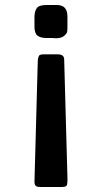

<svg xmlns="http://www.w3.org/2000/svg" viewBox="-20 -548 407 763"><path d="M117 174 130 -301Q130 -320 137 -329Q143 -332 151 -332H210Q234 -332 235 -313L248 157V166Q248 168 248 172Q248 176 247.5 177.5Q247 179 247 182Q247 185 246.5 185.5Q246 186 245.5 188Q245 190 243.5 190.5Q242 191 240.5 192.5Q239 194 237 194Q235 194 232.5 194.5Q230 195 226 195H140Q126 195 121.5 190Q117 185 117 174ZM117 -442V-480Q117 -503 126 -515.5Q135 -528 164 -528H207Q248 -528 248 -482V-443Q248 -430 247 -422.5Q246 -415 235 -405.5Q224 -396 202 -396Q199 -396 194.5 -396.5Q190 -397 188 -397H164Q142 -397 129.5 -406Q117 -415 117 -442Z"/></svg>

Font: CMU Sans Serif
Style: Bold
Weight: 700
Version: Version 0.7.0